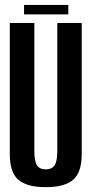

<svg xmlns="http://www.w3.org/2000/svg" viewBox="-20 -770 383 794"><path d="M169.5 4Q247 4 282.5 -26.5Q318 -57 318 -133V-675H217V-147Q217 -102.5 205.5 -86Q194 -69.5 169.5 -69.5Q144.5 -69.5 133.2 -86Q122 -102.5 122 -147V-675H20.5V-133Q20.5 -57 56 -26.5Q91.5 4 169.5 4ZM79.5 -710.5H262.5V-749.5H79.5Z"/></svg>

Font: Anybody ExtraCondensed Medium
Style: Regular
Weight: 500
Width: 2
Version: Version 1.113;gftools[0.9.25]